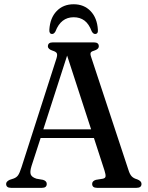

<svg xmlns="http://www.w3.org/2000/svg" viewBox="-20 -904 712 924"><path d="M205 -19Q205 0 182 0H33Q9.5 0 9.5 -19Q9.5 -30.5 26.5 -38.5L46 -45Q59.5 -50 67 -60.5Q74.5 -71 83.5 -99L251.5 -622Q257 -639.5 253.5 -647.2Q250 -655 233.5 -660Q210.5 -667.5 210.5 -681Q210.5 -700 234 -700H432Q455.5 -700 455.5 -681.5Q455.5 -667 432.5 -660Q419.5 -656.5 416.5 -650.5Q413.5 -644.5 418.5 -630L598 -86.5Q604.5 -65 614 -55.2Q623.5 -45.5 640 -41Q661 -33 661 -19Q661 0 637 0H447Q423.5 0 423.5 -19Q423.5 -33 441.5 -38.5L475 -44Q487 -46.5 488 -55.2Q489 -64 483 -83L432 -240H175.5L131.5 -104.5Q123 -77 128.2 -64Q133.5 -51 155.5 -44L187 -38.5Q205 -33 205 -19ZM188.5 -281.5H418.5L303 -636.5ZM334.5 -821Q273 -821 247 -753Q240 -740.5 231 -740.5Q216 -740.5 217.5 -761.5Q221 -817.5 252.5 -850.5Q284 -883.5 334.5 -883.5Q384.5 -883.5 416 -850.5Q447.5 -817.5 451 -761.5Q453 -740.5 437.5 -740.5Q428.5 -740.5 421.5 -753Q408 -789 386.5 -805Q365 -821 334.5 -821Z"/></svg>

Font: Fraunces 72pt S050
Style: Regular
Weight: 400
Version: Version 1.000; ttfautohint (v1.8.3)